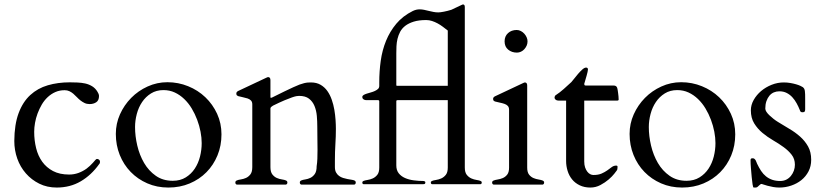

<svg xmlns="http://www.w3.org/2000/svg" viewBox="-20 -823 3682 858"><path d="M43.9 -192.9Q44.4 -267.1 63.2 -317.4Q82 -367.7 115.2 -398.2Q148.4 -428.7 193.6 -441.9Q238.8 -455.1 292 -455.1Q307.6 -455.1 325.7 -454.3Q343.8 -453.6 360.6 -450Q377.4 -446.3 391.8 -437.5Q406.2 -428.7 415.5 -413.1Q418 -409.2 420.2 -404.1Q422.4 -398.9 422.4 -394Q422.4 -374.5 410.2 -366.2Q397.9 -357.9 380.4 -357.9Q367.7 -357.9 357.7 -362.8Q347.7 -367.7 339.1 -374.5Q330.6 -381.3 323 -389.4Q315.4 -397.5 307.4 -404.3Q299.3 -411.1 290 -415.5Q280.8 -419.9 269 -419.9Q246.1 -419.9 227.3 -411.6Q208.5 -403.3 193.1 -388.9Q177.7 -374.5 166.7 -355.7Q155.8 -336.9 147.9 -315.9Q140.1 -294.9 136.5 -273.9Q132.8 -252.9 132.8 -233.9Q132.8 -195.8 141.4 -161.1Q149.9 -126.5 168.7 -100.3Q187.5 -74.2 217 -58.6Q246.6 -43 289.1 -43Q310.5 -43 330.1 -50Q349.6 -57.1 366.7 -69.3Q374 -74.7 381.6 -81.8Q389.2 -88.9 395.3 -95.7Q401.4 -102.5 405.8 -107.7Q410.2 -112.8 413.1 -112.8Q418.5 -112.8 422.6 -109.4Q426.8 -106 426.8 -101.1Q426.8 -99.1 426.5 -95.9Q426.3 -92.8 423.3 -89.8Q388.2 -40.5 340.8 -12.7Q293.5 15.1 233.4 15.1Q190.4 15.1 155.5 -2.2Q120.6 -19.5 95.5 -48.3Q70.3 -77.1 57.1 -114.5Q43.9 -151.9 43.9 -192.9Z M497.6 -224.6Q497.6 -270.5 516.1 -312Q534.7 -353.5 566.2 -385.5Q597.7 -417.5 639.6 -436.5Q681.6 -455.6 728 -455.6Q776.9 -455.6 820.8 -437.7Q864.7 -419.9 897.7 -388.4Q930.7 -356.9 950.2 -314.5Q969.7 -272 969.7 -222.7Q969.7 -171.9 951.9 -128.7Q934.1 -85.4 902.6 -53.5Q871.1 -21.5 827.6 -3.2Q784.2 15.1 732.4 15.1Q681.2 15.1 638.2 -3.7Q595.2 -22.5 564 -54.7Q532.7 -86.9 515.1 -130.6Q497.6 -174.3 497.6 -224.6ZM583.5 -255.4Q583.5 -214.8 593.5 -172.4Q603.5 -129.9 624 -94.7Q644.5 -59.6 676.3 -37.4Q708 -15.1 752 -15.1Q785.6 -15.1 810.1 -30.3Q834.5 -45.4 850.3 -69.3Q866.2 -93.3 873.8 -123.3Q881.3 -153.3 881.3 -183.6Q881.3 -207.5 876.2 -234.4Q871.1 -261.2 861.1 -287.8Q851.1 -314.5 836.7 -338.4Q822.3 -362.3 803.2 -380.6Q784.2 -398.9 761 -409.7Q737.8 -420.4 710.4 -420.4Q678.7 -420.4 654.8 -405.5Q630.9 -390.6 615 -366.9Q599.1 -343.3 591.3 -313.7Q583.5 -284.2 583.5 -255.4Z M1168.9 -475.1Q1171.4 -476.1 1173.8 -477.3Q1176.3 -478.5 1177.7 -478.5Q1188.5 -478.5 1188.5 -464.8V-388.7Q1189.5 -385.7 1189.9 -385.7Q1191.9 -385.7 1192.9 -386.2Q1193.8 -386.7 1196.8 -387.7Q1227.5 -403.3 1250.7 -414.3Q1273.9 -425.3 1290.5 -433.1Q1307.1 -440.9 1318.6 -445.1Q1330.1 -449.2 1339.1 -451.4Q1348.1 -453.6 1355.2 -454.1Q1362.3 -454.6 1369.6 -454.6Q1394.5 -454.6 1412.6 -444.1Q1430.7 -433.6 1442.9 -416.3Q1455.1 -398.9 1462.6 -377.2Q1470.2 -355.5 1474.1 -332.5Q1478 -309.6 1479.5 -287.4Q1481 -265.1 1481 -247.1Q1481 -213.4 1478.8 -179.4Q1476.6 -145.5 1476.6 -104.5V-76.2Q1476.6 -62 1481.7 -52.5Q1486.8 -43 1495.1 -36.9Q1503.4 -30.8 1513.2 -27.8Q1522.9 -24.9 1532.7 -22.9Q1542.5 -21 1550.8 -19.8Q1559.1 -18.6 1563.5 -16.6Q1569.8 -13.7 1569.8 -7.8Q1569.8 0.5 1563 2H1326.7Q1319.8 0.5 1319.8 -7.8Q1319.8 -13.7 1326.2 -16.6Q1332.5 -19.5 1344.2 -21.2Q1356 -22.9 1367.2 -28.3Q1378.4 -33.7 1386.7 -45.4Q1395 -57.1 1395 -80.1Q1397.5 -95.2 1398.2 -113.5Q1398.9 -131.8 1398.9 -153.8Q1398.9 -175.8 1398.4 -200.9Q1397.9 -226.1 1397.9 -256.8Q1397.9 -280.8 1395.8 -305.2Q1393.6 -329.6 1385.3 -349.6Q1377 -369.6 1360.8 -382.1Q1344.7 -394.5 1316.4 -394.5Q1311.5 -394.5 1304.4 -393.3Q1297.4 -392.1 1284.7 -387.7Q1272 -383.3 1251.5 -374.8Q1231 -366.2 1200.2 -351.1Q1196.3 -348.6 1192.6 -345.7Q1189 -342.8 1188.5 -338.9V-76.2Q1188.5 -54.7 1197 -43.7Q1205.6 -32.7 1216.8 -27.8Q1228 -22.9 1239.7 -21.2Q1251.5 -19.5 1257.8 -16.6Q1264.2 -13.7 1264.2 -7.8Q1264.2 0.5 1257.3 2H1038.6Q1031.7 0.5 1031.7 -7.8Q1031.7 -13.7 1038.1 -16.6Q1044.4 -19.5 1056.2 -21.2Q1067.9 -22.9 1079.1 -27.8Q1090.3 -32.7 1098.9 -43.7Q1107.4 -54.7 1107.4 -76.2V-356.4Q1107.4 -367.7 1101.6 -373.8Q1095.7 -379.9 1086.2 -383.1Q1076.7 -386.2 1065.7 -388.4Q1054.7 -390.6 1043.9 -393.6Q1040.5 -395 1038.3 -397.2Q1036.1 -399.4 1036.1 -405.3Q1036.1 -408.2 1037.8 -411.1Q1039.6 -414.1 1044.4 -416.5Z M2132.8 -7.8Q2132.8 -1 2127.9 0H1910.2Q1905.3 -1 1905.3 -7.8Q1905.3 -12.2 1910.2 -14.2Q1916.5 -17.1 1928.2 -18.8Q1939.9 -20.5 1951.7 -25.6Q1963.4 -30.8 1972.2 -41.7Q1981 -52.7 1981 -74.2V-375.5H1757.3Q1756.3 -375.5 1753.7 -375Q1751 -374.5 1751 -370.6V-84Q1751 -62.5 1761.7 -48.8Q1772.5 -35.2 1789.8 -27.6Q1807.1 -20 1828.9 -17.1Q1850.6 -14.2 1872.1 -14.2Q1880.9 -13.2 1880.9 -7.8Q1880.9 -5.4 1879.6 -2.7Q1878.4 0 1872.1 0H1604Q1599.1 -1 1599.1 -7.8Q1599.1 -12.2 1604 -14.2Q1610.4 -17.1 1622.1 -18.8Q1633.8 -20.5 1645.5 -25.6Q1657.2 -30.8 1666 -41.7Q1674.8 -52.7 1674.8 -74.2V-370.1Q1674.8 -375.5 1668.9 -375.5H1615.7Q1609.9 -375.5 1604.5 -379.2Q1599.1 -382.8 1599.1 -389.6Q1599.1 -395 1604.7 -398.4Q1610.4 -401.9 1618.7 -404.5Q1627 -407.2 1637 -409.9Q1647 -412.6 1655.3 -416.5Q1663.6 -420.4 1669.2 -425.5Q1674.8 -430.7 1674.8 -439V-455.1Q1674.8 -503.9 1681.4 -551.3Q1688 -598.6 1705.1 -640.6Q1722.2 -682.6 1751 -717Q1779.8 -751.5 1824.7 -773.9Q1833 -777.8 1840.3 -779.5Q1847.7 -781.2 1855.5 -781.2Q1865.2 -781.2 1875.2 -779.1Q1885.3 -776.9 1895.5 -774.4Q1905.8 -772 1916.5 -769.8Q1927.2 -767.6 1939 -767.6Q1947.3 -767.6 1963.6 -770.8Q1980 -773.9 1997.1 -779.3L2041.5 -800.3Q2043.5 -801.3 2045.7 -802.2Q2047.9 -803.2 2048.8 -803.2Q2057.1 -803.2 2057.1 -791.5V-74.2Q2057.1 -52.7 2065.9 -41.7Q2074.7 -30.8 2086.4 -25.6Q2098.1 -20.5 2109.9 -18.8Q2121.6 -17.1 2127.9 -14.2Q2132.8 -12.2 2132.8 -7.8ZM1751 -443.4Q1751 -440.4 1752.2 -439.9Q1753.4 -439.5 1755.9 -439.5H1981V-686.5Q1970.2 -694.8 1959 -703.4Q1947.8 -711.9 1935.5 -718.5Q1923.3 -725.1 1910.6 -729.2Q1897.9 -733.4 1884.8 -733.4Q1851.6 -733.4 1828.9 -726.3Q1806.2 -719.2 1791.3 -707.8Q1776.4 -696.3 1768.3 -681.2Q1760.3 -666 1756.3 -649.4Q1752.4 -632.8 1751.7 -616.2Q1751 -599.6 1751 -585.4Z M2186 2Q2179.2 0.5 2179.2 -7.8Q2179.2 -13.2 2185.5 -16.1Q2191.9 -19 2203.6 -20.8Q2215.3 -22.5 2226.8 -27.3Q2238.3 -32.2 2246.6 -42.7Q2254.9 -53.2 2254.9 -74.2V-332.5Q2254.9 -343.8 2249 -349.9Q2243.2 -356 2233.6 -359.1Q2224.1 -362.3 2213.1 -364.5Q2202.1 -366.7 2191.4 -369.6Q2188 -371.1 2185.8 -373.3Q2183.6 -375.5 2183.6 -381.3Q2183.6 -384.3 2185.3 -387.2Q2187 -390.1 2191.9 -392.6L2316.4 -451.2Q2318.8 -452.1 2321.3 -453.4Q2323.7 -454.6 2325.2 -454.6Q2335.9 -454.6 2335.9 -440.9V-74.2Q2335.9 -53.2 2344.2 -42.7Q2352.5 -32.2 2364 -27.3Q2375.5 -22.5 2387.2 -20.8Q2398.9 -19 2405.3 -16.1Q2411.6 -13.2 2411.6 -7.8Q2411.6 0.5 2404.8 2ZM2234.9 -638.2Q2234.9 -661.1 2250.2 -675Q2265.6 -689 2289.1 -689Q2298.8 -689 2307.6 -684.3Q2316.4 -679.7 2323 -672.4Q2329.6 -665 2333.5 -656.2Q2337.4 -647.5 2337.4 -638.2Q2337.4 -627.9 2333.5 -619.1Q2329.6 -610.4 2323.2 -603.3Q2316.9 -596.2 2308.1 -592Q2299.3 -587.9 2290 -587.9Q2267.1 -587.9 2251 -601.1Q2234.9 -614.3 2234.9 -638.2Z M2509.8 -373.5H2475.6Q2467.8 -373.5 2463.1 -377.4Q2458.5 -381.3 2458 -386.2Q2458 -388.7 2459.2 -392.1Q2460.4 -395.5 2462.4 -397Q2481.9 -409.7 2499.3 -425.3Q2516.6 -440.9 2533.2 -456.1Q2538.1 -461.4 2546.4 -472.2Q2554.7 -482.9 2563.7 -493.4Q2572.8 -503.9 2582.3 -512.5Q2591.8 -521 2599.1 -521Q2607.4 -521 2607.4 -512.2Q2607.4 -508.8 2605.7 -501.5Q2604 -494.1 2601.6 -485.4Q2599.1 -476.6 2596.2 -466.8Q2593.3 -457 2590.8 -448.2Q2590.8 -444.8 2591.8 -443.1Q2592.8 -441.4 2596.2 -440.9H2720.7Q2729.5 -440.9 2733.2 -437.7Q2736.8 -434.6 2738.3 -429.7Q2739.3 -427.2 2740.2 -420.9Q2741.2 -414.6 2742.2 -407.2Q2743.2 -399.9 2743.9 -392.1Q2744.6 -384.3 2744.6 -378.4Q2744.6 -373.5 2738.3 -373.5H2590.8V-101.6Q2590.8 -85.9 2594.7 -74.7Q2598.6 -63.5 2604.5 -55.9Q2610.4 -48.3 2617.4 -44.7Q2624.5 -41 2631.8 -41Q2653.8 -41 2668.2 -47.4Q2682.6 -53.7 2693.6 -61.5Q2704.6 -69.3 2713.6 -76.2Q2722.7 -83 2733.4 -83Q2739.7 -83 2739.7 -77.6Q2739.7 -70.8 2738.8 -66.9Q2737.8 -63 2735.4 -60.1Q2734.4 -58.6 2725.1 -46.6Q2715.8 -34.7 2700 -21Q2684.1 -7.3 2663.1 3.9Q2642.1 15.1 2618.2 15.1Q2591.3 15.1 2570.6 5.1Q2549.8 -4.9 2536.4 -21.5Q2522.9 -38.1 2516.4 -59.6Q2509.8 -81.1 2509.8 -103.5Z M2793.5 -224.6Q2793.5 -270.5 2812 -312Q2830.6 -353.5 2862.1 -385.5Q2893.6 -417.5 2935.5 -436.5Q2977.5 -455.6 3023.9 -455.6Q3072.8 -455.6 3116.7 -437.7Q3160.6 -419.9 3193.6 -388.4Q3226.6 -356.9 3246.1 -314.5Q3265.6 -272 3265.6 -222.7Q3265.6 -171.9 3247.8 -128.7Q3230 -85.4 3198.5 -53.5Q3167 -21.5 3123.5 -3.2Q3080.1 15.1 3028.3 15.1Q2977.1 15.1 2934.1 -3.7Q2891.1 -22.5 2859.9 -54.7Q2828.6 -86.9 2811 -130.6Q2793.5 -174.3 2793.5 -224.6ZM2879.4 -255.4Q2879.4 -214.8 2889.4 -172.4Q2899.4 -129.9 2919.9 -94.7Q2940.4 -59.6 2972.2 -37.4Q3003.9 -15.1 3047.9 -15.1Q3081.5 -15.1 3106 -30.3Q3130.4 -45.4 3146.2 -69.3Q3162.1 -93.3 3169.7 -123.3Q3177.2 -153.3 3177.2 -183.6Q3177.2 -207.5 3172.1 -234.4Q3167 -261.2 3157 -287.8Q3147 -314.5 3132.6 -338.4Q3118.2 -362.3 3099.1 -380.6Q3080.1 -398.9 3056.9 -409.7Q3033.7 -420.4 3006.3 -420.4Q2974.6 -420.4 2950.7 -405.5Q2926.8 -390.6 2910.9 -366.9Q2895 -343.3 2887.2 -313.7Q2879.4 -284.2 2879.4 -255.4Z M3334 -106.4Q3334 -112.8 3336.4 -114.3Q3338.9 -115.7 3344.2 -115.7Q3348.6 -115.7 3351.8 -112.8Q3355 -109.9 3357.2 -106Q3359.4 -102.1 3360.6 -98.1Q3361.8 -94.2 3363.3 -91.3Q3371.6 -73.7 3381.1 -59.3Q3390.6 -44.9 3403.1 -34.9Q3415.5 -24.9 3431.2 -19.5Q3446.8 -14.2 3466.8 -14.2Q3481.9 -14.2 3493.9 -20.3Q3505.9 -26.4 3514.4 -36.9Q3522.9 -47.4 3527.6 -60.3Q3532.2 -73.2 3532.2 -86.9Q3532.2 -112.8 3517.8 -131.3Q3503.4 -149.9 3481.9 -165.5Q3460.4 -181.2 3434.8 -196Q3409.2 -210.9 3387.2 -229.2Q3365.2 -247.6 3350.3 -271.7Q3335.4 -295.9 3335.4 -330.1Q3335.4 -354 3348.1 -376.5Q3360.8 -398.9 3381.3 -416.3Q3401.9 -433.6 3428.2 -444.1Q3454.6 -454.6 3482.4 -454.6Q3498 -454.6 3512 -452.1Q3525.9 -449.7 3537.6 -446.3Q3549.3 -442.9 3557.1 -439.2Q3564.9 -435.5 3567.4 -433.6Q3571.3 -430.7 3573.5 -426.8Q3575.7 -422.9 3576.7 -416.7Q3577.6 -410.6 3577.9 -401.4Q3578.1 -392.1 3578.1 -378.9V-334Q3578.1 -329.1 3576.2 -325.2Q3574.2 -321.3 3566.9 -321.3Q3560.1 -321.3 3557.9 -323.7Q3555.7 -326.2 3554.2 -331.1Q3548.3 -346.2 3540 -361.3Q3531.7 -376.5 3520.8 -388.4Q3509.8 -400.4 3495.4 -407.7Q3481 -415 3462.9 -415Q3449.7 -415 3438.2 -410.2Q3426.8 -405.3 3418.5 -395.5Q3410.2 -385.7 3405 -371.1Q3399.9 -356.4 3399.9 -337.9Q3399.9 -331.1 3405 -323.2Q3410.2 -315.4 3418.5 -307.6Q3426.8 -299.8 3436.5 -292Q3446.3 -284.2 3456.1 -278.3Q3481 -262.7 3507.3 -247.3Q3533.7 -231.9 3555.4 -212.6Q3577.1 -193.4 3591.1 -168.5Q3605 -143.6 3605 -108.9Q3605 -80.1 3593 -57.1Q3581.1 -34.2 3561.3 -18.3Q3541.5 -2.4 3515.9 6.3Q3490.2 15.1 3462.9 15.1Q3448.7 15.1 3435.1 12.7Q3421.4 10.3 3409.9 7.1Q3398.4 3.9 3391.4 1.5Q3384.3 -1 3383.8 -1Q3380.4 -1 3377.4 1.2Q3374.5 3.4 3371.3 6.6Q3368.2 9.8 3364.7 12.5Q3361.3 15.1 3356.4 15.1H3348.1Q3345.2 15.1 3343 0.7Q3340.8 -13.7 3339.1 -32.5Q3337.4 -51.3 3335.7 -71.8Q3334 -92.3 3334 -106.4Z"/></svg>

Font: Kurinto Book Core
Style: Regular
Weight: 400
Designer: Kurinto was developed by Clint Goss from a range of fonts that are compatible with the SIL Open Font License Version 1.1
Foundry: Clinton F. Goss
Version: Version 2.196; July 25, 2020